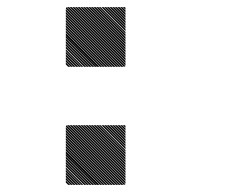

<svg xmlns="http://www.w3.org/2000/svg" viewBox="-20 -521 707 542"><path d="M334.2 -160 326.7 -167.5H332.5L334.2 -165.8ZM334.2 -152.5 319.2 -167.5H325L334.2 -158.3ZM334.2 -145 311.7 -167.5H317.5L334.2 -150.8ZM334.2 -137.5 304.2 -167.5H310L334.2 -143.3ZM334.2 -130 296.7 -167.5H302.5L334.2 -135.8ZM334.2 -122.5 289.2 -167.5H295L334.2 -128.3ZM334.2 -115 281.7 -167.5H287.5L334.2 -120.8ZM334.2 -107.5 274.2 -167.5H280L334.2 -113.3ZM334.2 -100 266.7 -167.5H272.5L334.2 -105.8ZM334.2 -92.5 259.2 -167.5H264.2L334.2 -97.5ZM334.2 -85 251.7 -167.5H257.5L334.2 -90.8ZM334.2 -77.5 244.2 -167.5H250L334.2 -83.3ZM334.2 -70 236.7 -167.5H242.5L334.2 -75.8ZM334.2 -62.5 229.2 -167.5H235L334.2 -68.3ZM334.2 -55 221.7 -167.5H227.5L334.2 -60.8ZM334.2 -47.5 214.2 -167.5H220L334.2 -53.3ZM334.2 -40 206.7 -167.5H212.5L334.2 -45.8ZM334.2 -32.5 199.2 -167.5H205L334.2 -38.3ZM334.2 -25 191.7 -167.5H197.5L334.2 -30.8ZM334.2 -17.5 184.2 -167.5H190L334.2 -23.3ZM334.2 -10 176.7 -167.5H182.5L334.2 -15.8ZM334.2 -2.5 169.2 -167.5H175L334.2 -8.3ZM330 0.8 165.8 -163.3 167.5 -167.5 334.2 -0.8ZM322.5 0.8 165.8 -155.8V-161.7L328.3 0.8ZM315 0.8 165.8 -148.3V-154.2L320.8 0.8ZM307.5 0.8 165.8 -140.8V-146.7L313.3 0.8ZM300 0.8 165.8 -133.3V-139.2L305.8 0.8ZM292.5 0.8 165.8 -125.8V-131.7L298.3 0.8ZM285 0.8 165.8 -118.3V-124.2L290.8 0.8ZM277.5 0.8 165.8 -110.8V-116.7L283.3 0.8ZM270 0.8 165.8 -103.3V-109.2L275.8 0.8ZM262.5 0.8 165.8 -95.8V-101.7L268.3 0.8ZM254.2 0.8 165.8 -87.5V-94.2L260.8 0.8ZM247.5 0.8 165.8 -80.8V-86.7L253.3 0.8ZM240 0.8 165.8 -73.3V-79.2L245.8 0.8ZM232.5 0.8 165.8 -65.8V-71.7L238.3 0.8ZM225 0.8 165.8 -58.3V-64.2L230.8 0.8ZM217.5 0.8 165.8 -50.8V-56.7L223.3 0.8ZM210 0.8 165.8 -43.3V-48.3L215 0.8ZM202.5 0.8 165.8 -35.8V-41.7L208.3 0.8ZM195 0.8 165.8 -28.3V-34.2L200.8 0.8ZM187.5 0.8 165.8 -20.8V-26.7L193.3 0.8ZM180 0.8 165.8 -13.3V-19.2L185.8 0.8ZM172.5 0.8 165.8 -5.8V-11.7L178.3 0.8ZM334.2 -493.3 326.7 -500.8H332.5L334.2 -499.2ZM334.2 -485.8 319.2 -500.8H325L334.2 -491.7ZM334.2 -478.3 311.7 -500.8H317.5L334.2 -484.2ZM334.2 -470.8 304.2 -500.8H310L334.2 -476.7ZM334.2 -463.3 296.7 -500.8H302.5L334.2 -469.2ZM334.2 -455.8 289.2 -500.8H295L334.2 -461.7ZM334.2 -448.3 281.7 -500.8H287.5L334.2 -454.2ZM334.2 -440.8 274.2 -500.8H280L334.2 -446.7ZM334.2 -433.3 266.7 -500.8H272.5L334.2 -439.2ZM334.2 -425.8 259.2 -500.8H264.2L334.2 -430.8ZM334.2 -418.3 251.7 -500.8H257.5L334.2 -424.2ZM334.2 -410.8 244.2 -500.8H250L334.2 -416.7ZM334.2 -403.3 236.7 -500.8H242.5L334.2 -409.2ZM334.2 -395.8 229.2 -500.8H235L334.2 -401.7ZM334.2 -388.3 221.7 -500.8H227.5L334.2 -394.2ZM334.2 -380.8 214.2 -500.8H220L334.2 -386.7ZM334.2 -373.3 206.7 -500.8H212.5L334.2 -379.2ZM334.2 -365.8 199.2 -500.8H205L334.2 -371.7ZM334.2 -358.3 191.7 -500.8H197.5L334.2 -364.2ZM334.2 -350.8 184.2 -500.8H190L334.2 -356.7ZM334.2 -343.3 176.7 -500.8H182.5L334.2 -349.2ZM334.2 -335.8 169.2 -500.8H175L334.2 -341.7ZM330 -332.5 165.8 -496.7 167.5 -500.8 334.2 -334.2ZM322.5 -332.5 165.8 -489.2V-495L328.3 -332.5ZM315 -332.5 165.8 -481.7V-487.5L320.8 -332.5ZM307.5 -332.5 165.8 -474.2V-480L313.3 -332.5ZM300 -332.5 165.8 -466.7V-472.5L305.8 -332.5ZM292.5 -332.5 165.8 -459.2V-465L298.3 -332.5ZM285 -332.5 165.8 -451.7V-457.5L290.8 -332.5ZM277.5 -332.5 165.8 -444.2V-450L283.3 -332.5ZM270 -332.5 165.8 -436.7V-442.5L275.8 -332.5ZM262.5 -332.5 165.8 -429.2V-435L268.3 -332.5ZM254.2 -332.5 165.8 -420.8V-427.5L260.8 -332.5ZM247.5 -332.5 165.8 -414.2V-420L253.3 -332.5ZM240 -332.5 165.8 -406.7V-412.5L245.8 -332.5ZM232.5 -332.5 165.8 -399.2V-405L238.3 -332.5ZM225 -332.5 165.8 -391.7V-397.5L230.8 -332.5ZM217.5 -332.5 165.8 -384.2V-390L223.3 -332.5ZM210 -332.5 165.8 -376.7V-381.7L215 -332.5ZM202.5 -332.5 165.8 -369.2V-375L208.3 -332.5ZM195 -332.5 165.8 -361.7V-367.5L200.8 -332.5ZM187.5 -332.5 165.8 -354.2V-360L193.3 -332.5ZM180 -332.5 165.8 -346.7V-352.5L185.8 -332.5ZM172.5 -332.5 165.8 -339.2V-345L178.3 -332.5Z"/></svg>

Font: 0xA000-Pixelated-Mono
Style: Pixelated-Mono
Weight: 400
Version: Version 0.1